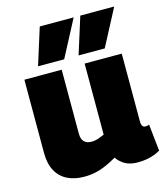

<svg xmlns="http://www.w3.org/2000/svg" viewBox="-118 -879 845 979"><g transform="rotate(-15 305.0 -389.5)"><path d="M205 10Q156 10 118 -8.5Q80 -27 59 -65Q38 -103 38 -162V-547H235V-210Q235 -180 249 -166.5Q263 -153 286 -153Q298 -153 308.5 -155Q319 -157 330.5 -161.5Q342 -166 356 -172V-547H552V-190Q552 -178 554.5 -170.5Q557 -163 562 -160Q567 -157 574 -157Q584 -157 593 -161L608 -20Q595 -12 576.5 -5Q558 2 536 6Q514 10 489 10Q449 10 423 -4.5Q397 -19 379 -44Q352 -28 324 -15.5Q296 -3 267 3.5Q238 10 205 10ZM337 -595 398 -789H577L475 -595ZM123 -595 184 -789H363L261 -595Z"/></g></svg>

Font: Georama ExtraCondensed Thin ExtraBold
Style: Regular
Weight: 800
Version: Version 1.001